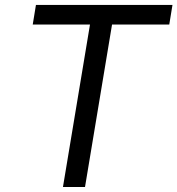

<svg xmlns="http://www.w3.org/2000/svg" viewBox="-20 -747 709 767"><path d="M110.8 -649.1 123.6 -727.3H669L656.2 -649.1H427.6L319.6 0H231.5L339.5 -649.1Z"/></svg>

Font: Karasuma Gothic
Style: Italic
Weight: 400
Italic angle: -9.39999°
Designer: Rasmus Andersson / Ryoko Nishizuka
Foundry: Genbu
Version: Version 1.00